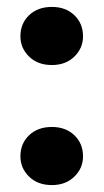

<svg xmlns="http://www.w3.org/2000/svg" viewBox="-20 -530 300 555"><path d="M130 5Q89 5 64 -19.5Q39 -44 39 -78Q39 -115 64 -139Q89 -163 130 -163Q170 -163 195 -139Q220 -115 220 -78Q220 -44 195 -19.5Q170 5 130 5ZM130 -342Q89 -342 64 -366.5Q39 -391 39 -425Q39 -462 64 -486Q89 -510 130 -510Q170 -510 195 -486Q220 -462 220 -425Q220 -391 195 -366.5Q170 -342 130 -342Z"/></svg>

Font: DM Sans 28pt Black
Style: Regular
Weight: 900
Version: Version 4.004;gftools[0.9.30]